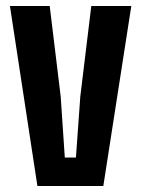

<svg xmlns="http://www.w3.org/2000/svg" viewBox="-20 -620 471 640"><path d="M104.7 0 13.1 -600H145.7L182.3 -298.5L196 -95H233.1L247.7 -298.5L284.3 -600H417.7L324.4 0Z"/></svg>

Font: Big Shoulders Thin
Style: Regular
Weight: 100
Version: Version 2.002